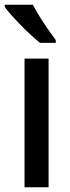

<svg xmlns="http://www.w3.org/2000/svg" viewBox="-34 -786 293 806"><path d="M170 0H69V-540H170ZM104 -766Q116 -743 133 -715.5Q150 -688 168 -662.5Q186 -637 200 -618V-606H134Q118 -619 97 -638Q76 -657 54.5 -679Q33 -701 15 -721Q-3 -741 -14 -757V-766Z"/></svg>

Font: Noto Sans Bengali Condensed Medium
Style: Regular
Weight: 500
Width: 3
Designer: Jelle Bosma - Monotype Design Team
Foundry: Monotype Imaging Inc.
Version: Version 2.003